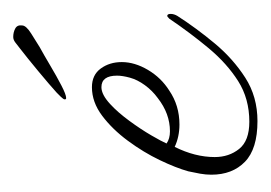

<svg xmlns="http://www.w3.org/2000/svg" viewBox="-78 -314 400 283"><g transform="rotate(-90 121.5 -172.0)"><path d="M85 8Q44 8 25 -10.5Q6 -29 6 -60Q6 -68 7.5 -76.5Q9 -85 11 -94Q16 -112 27.5 -136Q39 -160 56 -183Q73 -206 93 -221Q113 -236 135 -236Q153 -236 162.5 -223Q172 -210 172 -192Q172 -173 160.5 -153.5Q149 -134 130 -122Q108 -107 80 -107Q62 -107 47 -114Q32 -84 32 -55Q32 -34 44 -19Q56 -4 84 -4Q118 -4 144 -20.5Q170 -37 192.5 -64Q215 -91 236 -122Q239 -125 240 -125Q243 -125 243 -120Q243 -115 240 -110Q222 -82 199.5 -55Q177 -28 149 -10Q121 8 85 8ZM70 -121Q96 -121 119 -139Q130 -147 138 -158Q146 -169 149 -180Q152 -191 152 -199Q152 -222 135 -222Q124 -222 110 -209Q98 -198 85.5 -181Q73 -164 64 -148.5Q55 -133 52 -126Q59 -121 70 -121ZM119 -274Q117 -274 117 -276Q117 -278 121 -282Q125 -286 127 -288Q138 -298 158.5 -315Q179 -332 192 -342Q197 -346 201 -349Q205 -352 209 -352Q216 -352 221.5 -349Q227 -346 226 -339Q226 -333 214 -325.5Q202 -318 194 -313Q183 -307 167 -297.5Q151 -288 137.5 -281Q124 -274 119 -274Z"/></g></svg>

Font: Waterfall
Style: Regular
Weight: 400
Designer: Robert E. Leuschke
Foundry: Robert E. Leuschke
Version: Version 1.010; ttfautohint (v1.8.3)